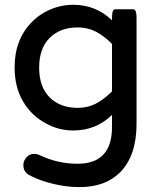

<svg xmlns="http://www.w3.org/2000/svg" viewBox="-20 -534 656 795"><path d="M301.8 -420.4Q229 -420.4 185.5 -377Q142.1 -333.5 142.1 -253.9Q142.1 -174.3 185.5 -130.9Q229 -87.4 301.8 -87.4Q343.3 -87.4 376.7 -104.7Q410.2 -122.1 443.8 -155.8V-352.1Q410.2 -385.7 376.7 -403.1Q343.3 -420.4 301.8 -420.4ZM76.7 149.4Q76.7 130.4 91.3 115.7Q104 103 122.1 103Q131.8 103 142.1 107.4Q217.3 144 300.8 144Q370.6 144 405.8 108.4Q443.8 70.8 443.8 -8.8V-58.1Q377.4 6.3 283.2 6.3Q223.1 6.3 169.4 -23.4Q110.4 -54.7 75.4 -114Q40.5 -173.3 40.5 -255.4Q40.5 -371.6 113.3 -444.3Q137.2 -468.3 167 -484.4Q222.2 -514.2 283.2 -514.2Q377.4 -514.2 443.8 -449.7V-458Q443.8 -479.5 447.3 -488.3Q448.2 -490.7 450.7 -493.2Q453.1 -495.6 457 -495.6H532.2Q536.1 -495.1 538.6 -492.7Q545.4 -486.3 545.4 -458V-21.5Q545.4 111.3 476.6 180.2Q416 240.7 309.6 240.7Q240.7 240.7 167.5 218.3Q127 205.6 97.7 189Q76.7 175.8 76.7 149.4Z"/></svg>

Font: YuPearl-Medium
Style: Medium
Weight: 500
Designer: Max Yao
Foundry: Max-Everyday
Version: Version 1.011; ttfautohint (v1.8.3)